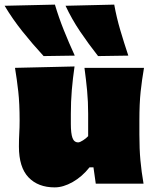

<svg xmlns="http://www.w3.org/2000/svg" viewBox="-53 -796 668 832"><path d="M184 16Q112 16 70.5 -27.5Q29 -71 29 -161Q29 -194 30.5 -219Q32 -244 32 -273Q32 -348 26.2 -399.2Q20.5 -450.5 12 -502L270 -508Q262.5 -456.5 258.2 -406Q254 -355.5 254 -303V-259Q254 -218 261 -198.5Q268 -179 286 -179Q293 -179 307 -188Q321 -197 329 -206V-303Q329 -355.5 324.5 -403Q320 -450.5 313 -502H571Q562 -450.5 556.5 -399.2Q551 -348 551 -273V-213Q551 -150 555.5 -101Q560 -52 569 0H362L352 -71H335Q303 -30.5 262 -7.2Q221 16 184 16ZM136 -553Q88 -605 44.5 -659.5Q1 -714 -33 -771L185 -776Q201.5 -720.5 223.5 -665.5Q245.5 -610.5 271 -555ZM372 -553Q331 -605 294.2 -659.5Q257.5 -714 231 -771L442 -776Q452 -720.5 468.2 -665.5Q484.5 -610.5 503 -555Z"/></svg>

Font: Commissioner Flair Black
Style: Regular
Weight: 900
Designer: Kostas Bartsokas
Foundry: Kostas Bartsokas
Version: Version 1.000; ttfautohint (v1.8.3)